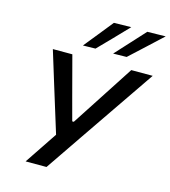

<svg xmlns="http://www.w3.org/2000/svg" viewBox="-137 -1077 1047 1185"><g transform="rotate(15 387.0 -484.5)"><path d="M138 0Q171 -49 205 -100Q239 -151 277 -207.5L182.5 -513Q167 -563.5 153 -609Q139 -654.5 121 -713H245.5Q260.5 -656 271.5 -615Q282.5 -574 292.2 -536.8Q302 -499.5 314 -454.5L352 -313H362L452.5 -452Q482.5 -498 507.2 -536.2Q532 -574.5 559 -615.8Q586 -657 622 -713H759Q714.5 -648 666.8 -578.2Q619 -508.5 579 -450L425 -225Q390 -173.5 349.2 -113.8Q308.5 -54 271.5 0ZM487.5 -782.5Q530.5 -829.5 572.2 -875Q614 -920.5 656.5 -967L773.5 -969Q722 -921 672.2 -875Q622.5 -829 573.5 -784ZM294.5 -782.5Q332.5 -829.5 369.2 -875Q406 -920.5 443 -967L553.5 -969Q508 -921 463.5 -875.2Q419 -829.5 374.5 -784Z"/></g></svg>

Font: Commissioner Medium
Style: Italic
Weight: 500
Italic angle: -12°
Designer: Kostas Bartsokas
Foundry: Kostas Bartsokas
Version: Version 1.000; ttfautohint (v1.8.3)